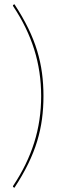

<svg xmlns="http://www.w3.org/2000/svg" viewBox="-20 -772 290 912"><path d="M175.5 -316Q175.5 -432 142.5 -537Q109.5 -642 43.5 -741Q41 -744 41.5 -746Q42 -748 43.5 -749L48.5 -752Q87.5 -692.5 114 -638Q140.5 -583.5 156.5 -530.8Q172.5 -478 179.5 -425Q186.5 -372 186.5 -316Q186.5 -259.5 179.5 -206.8Q172.5 -154 156.5 -101.2Q140.5 -48.5 114 6Q87.5 60.5 48.5 120L43.5 117Q42 116 41.5 114Q41 112 43.5 109Q109.5 10 142.5 -94.8Q175.5 -199.5 175.5 -316Z"/></svg>

Font: Lato 2
Style: Regular
Weight: 100
Designer: Lukasz Dziedzic with Adam Twardoch and Botio Nikoltchev
Foundry: tyPoland Lukasz Dziedzic
Version: Version 2.015; 2015-08-06; http://www.latofonts.com/